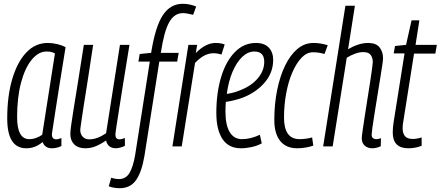

<svg xmlns="http://www.w3.org/2000/svg" viewBox="-20 -770 2318 1010"><path d="M253 10Q216 10 204 -23Q187 -8 165.5 1Q144 10 118 10Q18 10 18 -147Q18 -265 44.5 -354.5Q71 -444 118.5 -494Q166 -544 231 -544Q256 -544 281 -538Q306 -532 325 -522Q305 -399 292 -317.5Q279 -236 271.5 -186.5Q264 -137 260 -111Q256 -85 254.5 -75.5Q253 -66 253 -63Q253 -37 276 -37Q287 -37 303 -44V-2Q280 10 253 10ZM202 -61 269 -489Q252 -499 225 -499Q182 -499 146.5 -455.5Q111 -412 90.5 -334.5Q70 -257 70 -154Q70 -38 134 -38Q152 -38 170 -44.5Q188 -51 202 -61Z M429 10Q391 10 370.5 -10.5Q350 -31 350 -65Q350 -81 354.5 -112.5Q359 -144 367.5 -198Q376 -252 389.5 -334Q403 -416 421 -534H470Q453 -420 441 -344Q429 -268 421.5 -221Q414 -174 410.5 -148.5Q407 -123 405 -110Q403 -97 402 -87Q402 -66 414.5 -51.5Q427 -37 450 -37Q491 -37 538 -69L611 -534H661Q639 -401 625.5 -315Q612 -229 604 -179Q596 -129 592.5 -105Q589 -81 588 -73Q587 -65 587 -62Q587 -37 609 -37Q620 -37 637 -44V-3Q626 3 612 6.5Q598 10 589 10Q569 10 555.5 -0.5Q542 -11 538 -31Q509 -11 483 -0.5Q457 10 429 10Z M610 220Q578 220 552 210L565 165Q586 172 605 172Q643 172 662 138.5Q681 105 691 45L768 -446H708L715 -486L775 -492Q797 -630 836.5 -690Q876 -750 941 -750Q959 -750 976.5 -746.5Q994 -743 1012 -736L996 -692Q983 -695 969.5 -698Q956 -701 942 -701Q897 -701 870 -653Q843 -605 826 -492H920L912 -446H818L740 49Q726 134 696 177Q666 220 610 220Z M1017 -534 1010 -491Q1062 -544 1114 -544Q1142 -544 1162 -536L1145 -483Q1124 -490 1102 -490Q1080 -490 1056.5 -478.5Q1033 -467 1006 -439L936 0H887L971 -534Z M1357 -16Q1334 -3 1304 3.5Q1274 10 1247 10Q1183 10 1150.5 -38.5Q1118 -87 1118 -176Q1118 -282 1143.5 -365.5Q1169 -449 1216 -496.5Q1263 -544 1326 -544Q1371 -544 1394 -519.5Q1417 -495 1417 -455Q1417 -388 1372.5 -336Q1328 -284 1256 -256Q1234 -248 1211.5 -242.5Q1189 -237 1168 -234Q1166 -209 1166 -183Q1166 -112 1188.5 -75Q1211 -38 1253 -38Q1298 -38 1347 -61ZM1318 -499Q1284 -499 1254.5 -471Q1225 -443 1203.5 -393Q1182 -343 1173 -276Q1210 -281 1248 -297Q1303 -319 1336.5 -358.5Q1370 -398 1370 -445Q1370 -499 1318 -499Z M1543 10Q1485 10 1454 -28.5Q1423 -67 1423 -139Q1423 -223 1438 -296.5Q1453 -370 1480 -425.5Q1507 -481 1544.5 -512.5Q1582 -544 1629 -544Q1666 -544 1704 -532L1687 -486Q1670 -491 1656 -493Q1642 -495 1626 -495Q1594 -495 1566.5 -466.5Q1539 -438 1518 -389.5Q1497 -341 1485.5 -279Q1474 -217 1474 -151Q1474 -38 1556 -38Q1573 -38 1590.5 -40.5Q1608 -43 1622 -47L1628 -4Q1611 2 1589 6Q1567 10 1543 10Z M1935 -62Q1935 -38 1960 -38Q1964 -38 1970 -39Q1976 -40 1984 -43L1983 -1Q1971 5 1959.5 7.5Q1948 10 1938 10Q1914 10 1898.5 -4Q1883 -18 1883 -43Q1883 -52 1887.5 -83Q1892 -114 1898.5 -157Q1905 -200 1912.5 -246.5Q1920 -293 1926.5 -335.5Q1933 -378 1937 -407Q1941 -436 1941 -443Q1941 -465 1930.5 -480.5Q1920 -496 1890 -496Q1871 -496 1847.5 -487.5Q1824 -479 1804 -466L1730 0H1680L1797 -740H1847L1811 -511Q1836 -526 1863 -535Q1890 -544 1917 -544Q1958 -544 1976.5 -521Q1995 -498 1995 -462Q1995 -454 1990.5 -424Q1986 -394 1979 -351Q1972 -308 1964.5 -261Q1957 -214 1950 -171.5Q1943 -129 1939 -99Q1935 -69 1935 -62Z M2198 -47V-3Q2180 4 2162.5 7Q2145 10 2128 10Q2046 10 2046 -73Q2046 -100 2051 -130L2108 -489H2051L2058 -528L2116 -534L2145 -663H2186L2166 -534H2278L2270 -488H2158L2102 -134Q2100 -123 2099 -114Q2098 -105 2098 -96Q2098 -68 2110.5 -53.5Q2123 -39 2152 -39Q2162 -39 2173.5 -41Q2185 -43 2198 -47Z"/></svg>

Font: Georama Condensed Light
Style: Italic
Weight: 300
Width: 3
Italic angle: -9°
Designer: Jean-Baptiste Levee
Foundry: Production Type
Version: Version 1.000